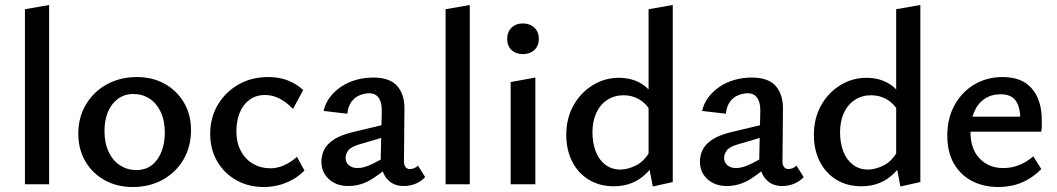

<svg xmlns="http://www.w3.org/2000/svg" viewBox="-20 -739 4239 770"><path d="M80 0V-702L177 -719V0Z M512 11Q449 11 399.5 -16.5Q350 -44 322 -92.5Q294 -141 294 -203Q294 -269 325 -320.5Q356 -372 409 -401Q462 -430 529 -430Q592 -430 641 -402.5Q690 -375 718 -327Q746 -279 746 -217Q746 -151 716 -99.5Q686 -48 633 -18.5Q580 11 512 11ZM526 -57Q565 -57 590.5 -78Q616 -99 628.5 -133Q641 -167 641 -206Q641 -255 624.5 -290Q608 -325 579.5 -343.5Q551 -362 515 -362Q478 -362 451.5 -341.5Q425 -321 412 -288Q399 -255 399 -214Q399 -165 416 -129.5Q433 -94 462 -75.5Q491 -57 526 -57Z M1038 11Q976 11 927.5 -16.5Q879 -44 851 -92Q823 -140 823 -202Q823 -268 854 -319.5Q885 -371 937 -400.5Q989 -430 1056 -430Q1099 -430 1134 -416.5Q1169 -403 1196 -378L1155 -302Q1129 -329 1101.5 -343.5Q1074 -358 1043 -358Q1006 -358 980 -338.5Q954 -319 941 -286Q928 -253 928 -213Q928 -167 946 -133.5Q964 -100 995 -82Q1026 -64 1064 -64Q1092 -64 1119 -76Q1146 -88 1171 -110L1201 -55Q1176 -30 1147.5 -15.5Q1119 -1 1091.5 5Q1064 11 1038 11Z M1598 7Q1556 7 1531 -23Q1506 -53 1507 -110L1511 -287Q1512 -315 1506 -332Q1500 -349 1488.5 -357Q1477 -365 1461 -365Q1443 -365 1423.5 -357.5Q1404 -350 1390 -331.5Q1376 -313 1373 -283L1278 -294Q1284 -323 1302 -347.5Q1320 -372 1347 -390.5Q1374 -409 1407.5 -418.5Q1441 -428 1477 -428Q1544 -428 1573.5 -393.5Q1603 -359 1602 -301L1600 -92Q1600 -77 1606.5 -69Q1613 -61 1623 -61Q1632 -61 1641 -64.5Q1650 -68 1656 -75L1685 -29Q1671 -13 1648.5 -3Q1626 7 1598 7ZM1377 7Q1329 7 1299 -20.5Q1269 -48 1269 -91Q1269 -116 1280 -138.5Q1291 -161 1319 -179.5Q1347 -198 1398 -210L1562 -249L1567 -203L1421 -160Q1387 -150 1376.5 -135.5Q1366 -121 1366 -106Q1366 -87 1379.5 -76Q1393 -65 1414 -65Q1441 -65 1477.5 -83.5Q1514 -102 1559 -129L1565 -95Q1521 -53 1475 -23Q1429 7 1377 7Z M1767 0V-702L1864 -719V0Z M2028 0V-410L2127 -428V0ZM2077 -522Q2049 -522 2031.5 -538.5Q2014 -555 2014 -583Q2014 -611 2031.5 -628Q2049 -645 2077 -645Q2105 -645 2123 -628Q2141 -611 2141 -583Q2141 -555 2123 -538.5Q2105 -522 2077 -522Z M2442 8Q2384 8 2341 -18.5Q2298 -45 2274.5 -91.5Q2251 -138 2251 -198Q2251 -264 2279.5 -315.5Q2308 -367 2356.5 -397Q2405 -427 2462 -427Q2498 -427 2528 -415.5Q2558 -404 2580.5 -381Q2603 -358 2615 -325L2590 -292Q2572 -324 2543.5 -340.5Q2515 -357 2481 -357Q2444 -357 2415.5 -338.5Q2387 -320 2371.5 -286.5Q2356 -253 2356 -208Q2356 -166 2369 -132Q2382 -98 2407.5 -78.5Q2433 -59 2468 -59Q2498 -59 2531.5 -76Q2565 -93 2588 -135L2624 -115Q2602 -74 2575 -46.5Q2548 -19 2515 -5.5Q2482 8 2442 8ZM2598 9 2581 -80V-702L2678 -719V-9Z M3116 7Q3074 7 3049 -23Q3024 -53 3025 -110L3029 -287Q3030 -315 3024 -332Q3018 -349 3006.5 -357Q2995 -365 2979 -365Q2961 -365 2941.5 -357.5Q2922 -350 2908 -331.5Q2894 -313 2891 -283L2796 -294Q2802 -323 2820 -347.5Q2838 -372 2865 -390.5Q2892 -409 2925.5 -418.5Q2959 -428 2995 -428Q3062 -428 3091.5 -393.5Q3121 -359 3120 -301L3118 -92Q3118 -77 3124.5 -69Q3131 -61 3141 -61Q3150 -61 3159 -64.5Q3168 -68 3174 -75L3203 -29Q3189 -13 3166.5 -3Q3144 7 3116 7ZM2895 7Q2847 7 2817 -20.5Q2787 -48 2787 -91Q2787 -116 2798 -138.5Q2809 -161 2837 -179.5Q2865 -198 2916 -210L3080 -249L3085 -203L2939 -160Q2905 -150 2894.5 -135.5Q2884 -121 2884 -106Q2884 -87 2897.5 -76Q2911 -65 2932 -65Q2959 -65 2995.5 -83.5Q3032 -102 3077 -129L3083 -95Q3039 -53 2993 -23Q2947 7 2895 7Z M3435 8Q3377 8 3334 -18.5Q3291 -45 3267.5 -91.5Q3244 -138 3244 -198Q3244 -264 3272.5 -315.5Q3301 -367 3349.5 -397Q3398 -427 3455 -427Q3491 -427 3521 -415.5Q3551 -404 3573.5 -381Q3596 -358 3608 -325L3583 -292Q3565 -324 3536.5 -340.5Q3508 -357 3474 -357Q3437 -357 3408.5 -338.5Q3380 -320 3364.5 -286.5Q3349 -253 3349 -208Q3349 -166 3362 -132Q3375 -98 3400.5 -78.5Q3426 -59 3461 -59Q3491 -59 3524.5 -76Q3558 -93 3581 -135L3617 -115Q3595 -74 3568 -46.5Q3541 -19 3508 -5.5Q3475 8 3435 8ZM3591 9 3574 -80V-702L3671 -719V-9Z M3983 11Q3924 11 3877.5 -13.5Q3831 -38 3805 -84Q3779 -130 3779 -195Q3779 -265 3808.5 -318Q3838 -371 3888 -400.5Q3938 -430 4001 -430Q4079 -430 4118.5 -383.5Q4158 -337 4158 -257Q4158 -247 4158 -234.5Q4158 -222 4156 -211H4072V-259Q4072 -308 4054 -334.5Q4036 -361 3992 -361Q3956 -361 3928.5 -342.5Q3901 -324 3886.5 -289.5Q3872 -255 3872 -210Q3872 -142 3908.5 -103.5Q3945 -65 4004 -65Q4036 -65 4066 -76.5Q4096 -88 4124 -112L4156 -61Q4128 -33 4098.5 -17Q4069 -1 4040 5Q4011 11 3983 11ZM3829 -211 3840 -271H4144V-211Z"/></svg>

Font: Ysabeau Office SemiBold
Style: Regular
Weight: 600
Designer: Christian Thalmann (Catharsis Fonts)
Version: Version 2.001;gftools[0.9.30]; featfreeze: tnum,lnum,ss02